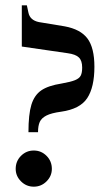

<svg xmlns="http://www.w3.org/2000/svg" viewBox="-20 -693 415 722"><path d="M212 -379Q246 -385 262 -391.5Q278 -398 283.5 -408.5Q289 -419 289 -439Q289 -465 276.5 -477Q264 -489 234 -493L62 -518V-673H81L87 -645Q93 -617 126 -610L223 -594Q283 -583 309 -548Q335 -513 335 -442Q335 -365 308 -324Q281 -283 210 -273Q173 -268 154.5 -258.5Q136 -249 129.5 -234.5Q123 -220 123 -196H87Q87 -263 98 -299Q109 -335 135 -353Q161 -371 212 -379ZM39 -58Q39 -87 59 -107Q79 -127 107 -127Q135 -127 155 -107Q175 -87 175 -58Q175 -31 155 -11Q135 9 107 9Q79 9 59 -11Q39 -31 39 -58Z"/></svg>

Font: Ibarra Real Nova SemiBold
Style: Regular
Weight: 600
Designer: Jose Maria Ribagorda & Octavio Pardo
Foundry: Jose Maria Ribagorda
Version: Version 1.014